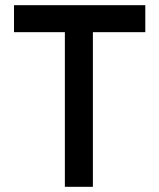

<svg xmlns="http://www.w3.org/2000/svg" viewBox="-20 -720 614 740"><path d="M230 0V-596H34V-700H540V-596H338V0Z"/></svg>

Font: Our Lexend
Style: Regular
Weight: 400
Designer: Bonnie Shaver-Troup, Thomas Jockin
Foundry: Lexend
Version: Version 1.007